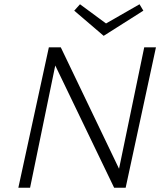

<svg xmlns="http://www.w3.org/2000/svg" viewBox="-20 -880 765 900"><path d="M711 -658 569 0H515L239 -573L121 0H66L209 -658H265L538 -89L656 -658ZM652 -830 466 -712 328 -830 355 -860 477 -770 634 -860Z"/></svg>

Font: Ysabeau Semilight
Style: Italic
Weight: 300
Italic angle: -12°
Designer: Christian Thalmann (Catharsis Fonts)
Version: Version 0.003